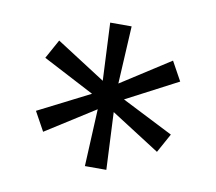

<svg xmlns="http://www.w3.org/2000/svg" viewBox="-52 -747 546 485"><g transform="rotate(10 221.0 -504.0)"><path d="M201 -467 194 -320H249L242 -467L367 -387L394 -436L262 -503L394 -572L367 -621L241 -540L249 -688H194L201 -540L75 -621L48 -572L180 -503L48 -436L75 -387Z"/></g></svg>

Font: Saira UNSAM
Style: Regular
Weight: 400
Designer: Hector Gatti with collaboration of the Omnibus-Type team
Foundry: Omnibus-Type
Version: Version 0.072;PS 000.072;hotconv 1.0.88;makeotf.lib2.5.64775